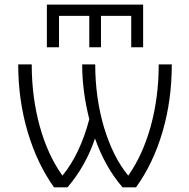

<svg xmlns="http://www.w3.org/2000/svg" viewBox="-20 -797 807 818"><path d="M231.4 -729.5V-595.7H179.7V-777.3H589.8V-595.7H539.1V-729.5H410.2V-595.7H360.4V-729.5ZM246.1 -48.8Q321.3 -140.6 360.4 -289.1Q330.1 -409.2 330.1 -522.5H385.7Q385.7 -379.9 423.8 -252Q462.9 -125 526.4 -48.8Q587.9 -135.7 622.1 -258.8Q656.2 -382.8 656.2 -522.5H711.9Q711.9 -370.1 672.4 -235.4Q632.8 -100.6 559.6 1H502Q427.7 -85 384.8 -207Q344.7 -88.9 267.6 1H210Q137.7 -100.6 97.7 -235.8Q57.6 -371.1 57.6 -522.5H115.2Q115.2 -382.8 149.4 -258.8Q183.6 -135.7 246.1 -48.8Z"/></svg>

Font: Gen Shin Gothic Light
Style: Regular
Weight: 200
Designer: [Source Han Sans]
Ryoko NISHIZUKA  (kana & ideographs); Paul D. Hunt (Latin, Greek & Cyrillic); Wenlong ZHANG  (bopomofo
Version: Version 1.002.20150607